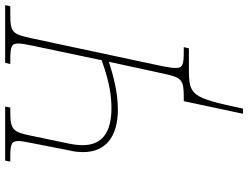

<svg xmlns="http://www.w3.org/2000/svg" viewBox="-129 -625 964 746"><g transform="rotate(-90 353.0 -252.0)"><path d="M284 210H304C347 8 355 0 459 0H538L543 -20H525C473 -20 462 -25 462 -51C462 -63 464 -79 469 -104L577 -610C593 -687 601 -694 670 -694H702L706 -714H482L477 -694H494C546 -694 557 -689 557 -663C557 -651 554 -635 549 -610L492 -339C400 -306 348 -301 305 -301C210 -301 162 -339 162 -412C162 -428 164 -447 168 -466L198 -610C213 -686 223 -694 292 -694H308L312 -714H102L98 -694H115C167 -694 178 -689 178 -663C178 -651 175 -635 170 -610L142 -467C137 -447 135 -428 135 -411C135 -325 193 -276 301 -276C369 -276 436 -295 486 -311L441 -104C425 -27 417 -20 348 -20H333Z"/></g></svg>

Font: Noto Serif SemiCondensed Thin
Style: Italic
Weight: 100
Width: 4
Italic angle: -12°
Designer: Monotype Design Team
Foundry: Monotype Imaging Inc.
Version: Version 2.013